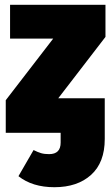

<svg xmlns="http://www.w3.org/2000/svg" viewBox="-20 -554 466 801"><path d="M420 -400 223 -144H417V26Q417 124 360 175.5Q303 227 207 227Q115 227 57 181L120 72Q138 81 151.5 85Q165 89 185 89Q233 89 233 41V0H4V-136L202 -393H22V-534H420Z"/></svg>

Font: Fira Sans Condensed Black
Style: Regular
Weight: 900
Width: 3
Designer: Carrois Corporate & Edenspiekermann AG
Foundry: Carrois Corporate GbR & Edenspiekermann AG
Version: Version 4.203